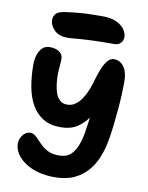

<svg xmlns="http://www.w3.org/2000/svg" viewBox="-101 -1011 840 1092"><g transform="rotate(10 319.5 -465.5)"><path d="M289 9Q238 9 194.5 -3Q151 -15 119 -37Q87 -59 69.5 -86.5Q52 -114 52 -145Q52 -161 60 -177.5Q68 -194 81.5 -205Q95 -216 113 -216Q128 -216 140.5 -206Q153 -196 166 -181.5Q179 -167 196 -152Q213 -137 236 -127Q259 -117 293 -117Q336 -117 360 -138.5Q384 -160 397 -194Q410 -228 417 -267Q421 -290 426 -325.5Q431 -361 435.5 -400.5Q440 -440 443.5 -478Q447 -516 450 -546.5Q453 -577 454 -591L488 -459Q463 -408 435 -366.5Q407 -325 369 -301Q331 -277 274 -277Q214 -277 173.5 -302Q133 -327 108 -370.5Q83 -414 72 -474Q61 -534 61 -603Q61 -631 69 -656.5Q77 -682 93.5 -698.5Q110 -715 137 -715Q171 -715 192 -700.5Q213 -686 213 -661Q213 -642 210.5 -617.5Q208 -593 208 -567Q208 -544 211 -517Q214 -490 222 -465.5Q230 -441 246.5 -425.5Q263 -410 289 -410Q316 -410 337.5 -425.5Q359 -441 375.5 -467Q392 -493 403.5 -524Q415 -555 423 -585Q433 -619 445.5 -648Q458 -677 473.5 -694Q489 -711 507 -711Q544 -711 566 -680Q588 -649 588 -594Q588 -564 586 -520Q584 -476 579.5 -425.5Q575 -375 569 -325.5Q563 -276 555 -236Q546 -192 528.5 -149Q511 -106 480 -70Q449 -34 402.5 -12.5Q356 9 289 9ZM224 -785Q175 -785 148.5 -812.5Q122 -840 122 -870Q122 -888 133.5 -904Q145 -920 185 -926Q227 -932 260.5 -935Q294 -938 328 -939Q362 -940 401 -940Q454 -940 485 -924Q516 -908 530 -886.5Q544 -865 544 -846Q544 -823 530.5 -809.5Q517 -796 494 -796Q409 -796 357 -793.5Q305 -791 274 -788Q243 -785 224 -785Z"/></g></svg>

Font: Shantell Sans
Style: Bold
Weight: 700
Designer: Stephen Nixon, Anya Danilova, Shantell Martin
Foundry: Arrow Type
Version: Version 1.011;[c5ecc13dd]